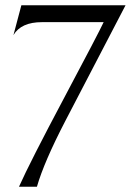

<svg xmlns="http://www.w3.org/2000/svg" viewBox="-20 -708 496 728"><path d="M228 -250Q147 -94 120 0H52Q93 -92 223.5 -337.5Q354 -583 373 -624H139Q60 -624 31 -575L61 -688H456Z"/></svg>

Font: Bellefair
Style: Regular
Weight: 400
Designer: Nick Shinn, Liron Lavi Turkenic
Foundry: Shinntype
Version: Version 1.003;PS 001.003;hotconv 1.0.88;makeotf.lib2.5.64775